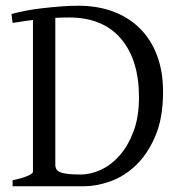

<svg xmlns="http://www.w3.org/2000/svg" viewBox="-20 -650 633 670"><path d="M549 -330Q549 -238 522 -175Q495 -112 454 -73Q413 -34 364.5 -17Q316 0 273 0H40L173 -73Q173 -56 191.5 -48.5Q210 -41 262 -41Q296 -41 332 -57.5Q368 -74 397.5 -107.5Q427 -141 446 -191.5Q465 -242 465 -311Q465 -441 402 -515Q339 -589 221 -589Q166 -589 116 -583Q66 -577 24 -570L20 -601Q41 -607 69.5 -612.5Q98 -618 129 -621.5Q160 -625 192 -627.5Q224 -630 253 -630Q321 -630 375.5 -609.5Q430 -589 468.5 -550.5Q507 -512 528 -456.5Q549 -401 549 -330ZM24 0V-21Q57 -28 76 -36Q95 -44 95 -51V-605H173V-75Q173 -56 191 -46.5Q209 -37 244 -30V0Z"/></svg>

Font: Kalpurush
Style: Regular
Weight: 400
Designer: Md. Tanbin Islam Siyam
Foundry: Tanbin Islam Siyam
Version: Version 0.258